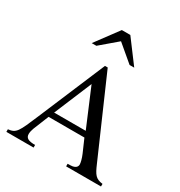

<svg xmlns="http://www.w3.org/2000/svg" viewBox="-210 -1070 1142 1216"><g transform="rotate(30 361.0 -462.0)"><path d="M513 -757 388 -924H326L202 -757H236L357 -860L479 -757ZM707 0V-19C655 -25 641 -46 613 -111L367 -674H347L141 -186C82 -46 73 -25 15 -19V0H214V-19C166 -19 144 -29 144 -60C144 -72 148 -89 153 -102L199 -216H461L502 -122C514 -94 521 -67 521 -52C521 -43 515 -32 507 -28C495 -21 488 -19 452 -19V0ZM447 -257H216L331 -532Z"/></g></svg>

Font: STIX Math
Style: Regular
Weight: 400
Designer: MicroPress Inc., with final additions and corrections provided by Coen Hoffman, Elsevier (retired)
Version: Version 1.1.0